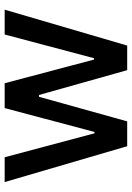

<svg xmlns="http://www.w3.org/2000/svg" viewBox="110 -680 570 831"><g transform="rotate(-90 395.5 -265.0)"><path d="M22.5 -530.3H129.9L233.4 -141.6H239.3L342.8 -530.3H450.2L552.7 -143.6H558.6L661.1 -530.3H768.6L613.3 0H506.8L399.4 -381.8H391.6L285.2 0H177.7Z"/></g></svg>

Font: Pretendard JP Medium
Style: Regular
Weight: 500
Designer: Base glyphs from Inter by Rasmus Andersson; Hangeul glyphs from Noto Sans CJK(Source Han Sans) by Jang Soo-young and Kan
Foundry: Kil Hyung-jin
Version: Version 1.309